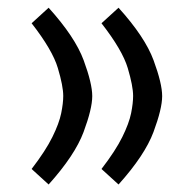

<svg xmlns="http://www.w3.org/2000/svg" viewBox="-20 -476 502 507"><path d="M223.6 -222.2Q223.6 -189 200.7 -127.4Q177.7 -65.9 108.4 11.2L63.5 -29.8Q100.6 -78.1 118.4 -114.3Q136.2 -150.4 141.6 -177Q147 -203.6 147 -222.7Q147 -248.5 132.8 -296.1Q118.7 -343.8 63.5 -414.6L108.4 -455.6Q178.2 -378.4 200.9 -316.9Q223.6 -255.4 223.6 -222.2ZM408.2 -222.2Q408.2 -189 385.3 -127.4Q362.3 -65.9 293 11.2L248 -29.8Q285.2 -78.1 303 -114.3Q320.8 -150.4 326.2 -177Q331.5 -203.6 331.5 -222.7Q331.5 -248.5 317.4 -296.1Q303.2 -343.8 248 -414.6L293 -455.6Q362.8 -378.4 385.5 -316.9Q408.2 -255.4 408.2 -222.2Z"/></svg>

Font: Vazir FD-WOL-UI
Style: Regular-FD-WOL-UI
Weight: 400
Designer: Saber Rastikerdar
Foundry: Saber Rastikerdar
Version: Version 30.1.0